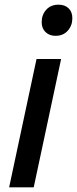

<svg xmlns="http://www.w3.org/2000/svg" viewBox="-20 -800 329 820"><path d="M136 -548H241L124 0H19ZM158 -705Q158 -737 177.5 -758.5Q197 -780 230 -780Q257 -780 273 -764.5Q289 -749 289 -722Q289 -691 269.5 -669Q250 -647 217 -647Q191 -647 174.5 -663Q158 -679 158 -705Z"/></svg>

Font: Application Medium
Style: Italic
Weight: 500
Italic angle: -12°
Designer: Wei Huang
Foundry: Wei Huang
Version: Version 0.012